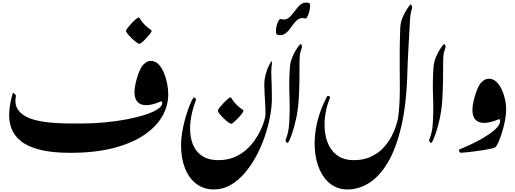

<svg xmlns="http://www.w3.org/2000/svg" viewBox="-20 -1197 4052 1510"><path d="M1172.4 -954.6Q1172.9 -948.2 1160.4 -931.6Q1147.9 -915 1130.6 -896.7Q1113.3 -878.4 1097.9 -865.2Q1082.5 -852.1 1076.2 -852.1Q1068.4 -852.1 1051.5 -864.7Q1034.7 -877.4 1016.1 -895.5Q997.6 -913.6 984.4 -930.2Q971.2 -946.8 971.2 -954.6Q971.2 -961.4 984.1 -978.3Q997.1 -995.1 1014.9 -1013.9Q1032.7 -1032.7 1048.6 -1046.1Q1064.5 -1059.6 1070.3 -1059.6Q1075.7 -1059.6 1085.2 -1042.7Q1094.7 -1025.9 1118.2 -1002Q1142.1 -978.5 1157.2 -969.2Q1172.4 -960 1172.4 -954.6ZM1255.9 -385.7Q1255.9 -392.6 1253.4 -397.2Q1251 -401.9 1244.1 -398.9Q1117.2 -344.7 1065.9 -391.4Q1014.6 -438 1056.6 -580.6Q1080.1 -661.6 1108.6 -689.9Q1137.2 -718.3 1165 -718.3Q1200.7 -718.3 1226.6 -691.7Q1252.4 -665 1269.5 -623.8Q1286.6 -582.5 1294.9 -537.8Q1303.2 -493.2 1303.2 -456.5Q1303.2 -362.8 1254.4 -279.5Q1205.6 -196.3 1108.9 -132.3Q1012.2 -68.4 868.2 -31.7Q724.1 4.9 533.7 4.9Q391.1 4.9 296.4 -18.8Q201.7 -42.5 146.7 -85.4Q91.8 -128.4 70.1 -186.8Q48.3 -245.1 52.7 -315.2Q57.1 -385.3 79.6 -461.9Q81.5 -467.8 88.1 -464.4Q94.7 -460.9 100.3 -453.9Q106 -446.8 105 -440.9Q94.2 -385.3 113.8 -347.4Q133.3 -309.6 174.3 -285.9Q215.3 -262.2 270.3 -249.5Q325.2 -236.8 386.2 -231.9Q447.3 -227.1 506.6 -226.3Q565.9 -225.6 615.2 -225.6Q713.4 -225.6 807.1 -234.6Q900.9 -243.7 981.9 -259.5Q1063 -275.4 1124.8 -295.7Q1186.5 -315.9 1221.2 -339.1Q1255.9 -362.3 1255.9 -385.7Z M1894.5 -326.2Q1895 -319.8 1882.6 -303.2Q1870.1 -286.6 1852.8 -268.3Q1835.4 -250 1820.1 -236.8Q1804.7 -223.6 1798.3 -223.6Q1790.5 -223.6 1773.7 -236.3Q1756.8 -249 1738.3 -267.1Q1719.7 -285.2 1706.5 -301.8Q1693.4 -318.4 1693.4 -326.2Q1693.4 -333 1706.3 -349.9Q1719.2 -366.7 1737.1 -385.5Q1754.9 -404.3 1770.8 -417.7Q1786.6 -431.2 1792.5 -431.2Q1797.9 -431.2 1807.4 -414.3Q1816.9 -397.5 1840.3 -373.5Q1864.3 -350.1 1879.4 -340.8Q1894.5 -331.5 1894.5 -326.2ZM1696.8 62.5Q1764.6 62.5 1818.4 40.8Q1872.1 19 1912.6 -16.1Q1953.1 -51.3 1982.2 -92.5Q2011.2 -133.8 2029.5 -173.3Q2047.9 -212.9 2056.9 -243.4Q2065.9 -273.9 2066.9 -287.1Q2068.8 -303.7 2067.6 -334.2Q2066.4 -364.7 2064.5 -400.6Q2062.5 -436.5 2060.5 -470.5Q2058.6 -504.4 2058.6 -527.8Q2058.6 -575.7 2071 -618.2Q2083.5 -660.6 2097.7 -687.3Q2111.8 -713.9 2116.2 -713.9Q2121.1 -713.9 2119.4 -704.6Q2117.7 -695.3 2115 -666.5Q2112.3 -637.7 2114.7 -579.1Q2115.7 -568.8 2116.9 -529.3Q2118.2 -489.7 2118.2 -422.9Q2118.2 -356.9 2103.5 -278.8Q2088.9 -200.7 2061 -120.1Q2033.2 -39.6 1993.2 34.2Q1953.1 107.9 1902.6 166.3Q1852.1 224.6 1792 258.8Q1731.9 293 1663.6 293Q1582 293 1523.7 248.5Q1465.3 204.1 1434.6 125.5Q1403.8 46.9 1403.8 -55.2Q1403.8 -104 1412.6 -156.5Q1421.4 -209 1434.8 -257.8Q1448.2 -306.6 1462.6 -345.7Q1477.1 -384.8 1489 -407.7Q1501 -430.7 1505.9 -430.7Q1509.8 -430.7 1516.8 -423.6Q1523.9 -416.5 1519.5 -405.3Q1493.7 -338.4 1482.4 -271.5Q1471.2 -204.6 1477.1 -144.5Q1482.9 -84.5 1508.1 -37.8Q1533.2 8.8 1579.6 35.6Q1626 62.5 1696.8 62.5Z M2259.8 -667Q2262.7 -707.5 2277.8 -744.9Q2293 -782.2 2310.8 -809.3Q2328.6 -836.4 2338.4 -846.7Q2345.7 -855 2351.1 -843.3Q2356.4 -831.5 2354.5 -824.7Q2353 -817.4 2348.4 -805.7Q2343.8 -793.9 2339.8 -772.7Q2335.9 -751.5 2335.9 -714.4Q2335.9 -631.8 2334.7 -559.3Q2333.5 -486.8 2329.6 -419.9Q2324.7 -335.9 2308.8 -263.4Q2293 -190.9 2275.1 -141.4Q2257.3 -91.8 2246.1 -76.2Q2241.2 -68.8 2232.7 -78.6Q2224.1 -88.4 2225.6 -94.7Q2228 -104 2233.9 -119.1Q2239.7 -134.3 2246.1 -161.9Q2252.4 -189.5 2254.9 -235.4Q2260.7 -334.5 2256.3 -443.8Q2252 -553.2 2259.8 -667ZM2378.9 -1051.8Q2350.1 -1060.1 2328.9 -1047.1Q2307.6 -1034.2 2290.3 -1010.7Q2272.9 -987.3 2254.9 -963.9Q2236.8 -940.4 2214.6 -927.7Q2192.4 -915 2161.1 -923.8Q2151.4 -926.8 2150.4 -946.8Q2149.4 -966.8 2154.8 -991.5Q2160.2 -1016.1 2169.9 -1033.2Q2179.7 -1050.3 2191.4 -1046.9Q2220.7 -1038.6 2241.7 -1051.3Q2262.7 -1064 2280.3 -1086.7Q2297.9 -1109.4 2315.7 -1132.6Q2333.5 -1155.8 2355.7 -1168.7Q2377.9 -1181.6 2409.2 -1173.8Q2418.9 -1171.4 2418.9 -1151.6Q2418.9 -1131.8 2412.8 -1107.7Q2406.7 -1083.5 2397.5 -1066.2Q2388.2 -1048.8 2378.9 -1051.8Z M2761.7 62.5Q2839.8 62.5 2897 35.6Q2954.1 8.8 2993.2 -32.7Q3032.2 -74.2 3056.6 -119.6Q3081.1 -165 3093.3 -203.9Q3105.5 -242.7 3109.4 -262.2Q3118.2 -318.8 3121.3 -379.2Q3124.5 -439.5 3124.5 -502.9Q3124.5 -575.7 3123.8 -648.4Q3123 -721.2 3123.5 -801.3Q3124 -881.3 3127.9 -977.1Q3129.4 -1017.1 3144.3 -1054.4Q3159.2 -1091.8 3176.8 -1119.4Q3194.3 -1147 3204.1 -1157.7Q3211.4 -1166 3217 -1154.1Q3222.7 -1142.1 3221.2 -1135.3Q3218.3 -1124 3212.2 -1102.3Q3206.1 -1080.6 3203.6 -1024.4Q3201.2 -983.4 3198.2 -928.5Q3195.3 -873.5 3192.1 -815.9Q3189 -758.3 3186.5 -707.5Q3184.1 -656.7 3183.6 -623Q3176.8 -375 3135.5 -200.4Q3094.2 -25.9 3028.8 83Q2963.4 191.9 2882.1 242.4Q2800.8 293 2713.9 293Q2637.2 293 2581.3 251Q2525.4 209 2493.4 136.2Q2461.4 63.5 2455.6 -30.5Q2449.7 -124.5 2473.1 -229.2Q2496.6 -334 2552.2 -438.5Q2556.2 -445.8 2567.4 -440.9Q2578.6 -436 2575.2 -427.7Q2549.3 -365.7 2538.8 -297.9Q2528.3 -230 2535.2 -165.8Q2542 -101.6 2568.4 -50Q2594.7 1.5 2642.6 32Q2690.4 62.5 2761.7 62.5Z M3389.2 -667Q3392.1 -707.5 3407.2 -744.9Q3422.4 -782.2 3440.2 -809.3Q3458 -836.4 3467.8 -846.7Q3475.1 -855 3480.5 -843.3Q3485.8 -831.5 3483.9 -824.7Q3482.4 -817.4 3477.8 -805.7Q3473.1 -793.9 3469.2 -772.7Q3465.3 -751.5 3465.3 -714.4Q3465.3 -631.8 3464.1 -559.3Q3462.9 -486.8 3459 -419.9Q3454.1 -335.9 3438.2 -263.4Q3422.4 -190.9 3404.5 -141.4Q3386.7 -91.8 3375.5 -76.2Q3370.6 -68.8 3362.1 -78.6Q3353.5 -88.4 3355 -94.7Q3357.4 -104 3363.3 -119.1Q3369.1 -134.3 3375.5 -161.9Q3381.8 -189.5 3384.3 -235.4Q3390.1 -334.5 3385.7 -443.8Q3381.3 -553.2 3389.2 -667Z M3822.8 -578.1Q3858.4 -578.1 3884.3 -553.2Q3910.2 -528.3 3927.2 -490.5Q3944.3 -452.6 3952.6 -411.9Q3960.9 -371.1 3960.9 -339.4Q3960.9 -297.4 3951.7 -249.3Q3942.4 -201.2 3928.7 -157Q3915 -112.8 3901.1 -81.1Q3887.2 -49.3 3877.9 -40.5Q3872.1 -34.7 3847.2 -28.8Q3822.3 -22.9 3787.1 -17.3Q3752 -11.7 3715.3 -6.8Q3678.7 -2 3648.9 1Q3619.1 3.9 3605 4.4Q3597.2 4.9 3591.8 -6.8Q3586.4 -18.6 3594.2 -22Q3628.9 -36.1 3671.1 -55.7Q3713.4 -75.2 3756.1 -98.6Q3798.8 -122.1 3834.5 -147.2Q3870.1 -172.4 3891.8 -197.5Q3913.6 -222.7 3913.6 -245.6Q3913.6 -252.4 3911.1 -256.8Q3908.7 -261.2 3901.9 -258.8Q3774.4 -205.6 3723.4 -251.7Q3672.4 -297.9 3714.4 -440.4Q3737.8 -521.5 3766.4 -549.8Q3794.9 -578.1 3822.8 -578.1Z"/></svg>

Font: Awami Nastaliq
Style: Bold
Weight: 700
Designer: Peter Martin, SIL International
Foundry: SIL International
Version: Version 3.100